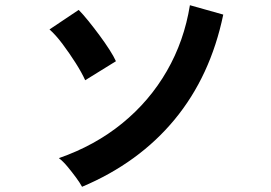

<svg xmlns="http://www.w3.org/2000/svg" viewBox="-20 -726 1040 737"><path d="M295 -9Q287 -24 271.5 -45Q256 -66 239 -86.5Q222 -107 206 -119Q344 -167 449 -252.5Q554 -338 620.5 -453.5Q687 -569 709 -706L837 -670Q788 -434 650.5 -267.5Q513 -101 295 -9ZM307 -418Q294 -447 270.5 -484Q247 -521 220.5 -556.5Q194 -592 170 -613L282 -688Q298 -672 319 -646Q340 -620 361.5 -591Q383 -562 400 -535.5Q417 -509 425 -491Z"/></svg>

Font: Zen Kaku Gothic New
Style: Bold
Weight: 700
Designer: Yoshimichi Ohira
Foundry: Positype
Version: Version 1.002